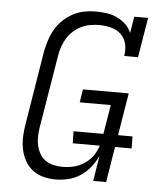

<svg xmlns="http://www.w3.org/2000/svg" viewBox="-53 -789 707 844"><g transform="rotate(5 300.0 -367.5)"><path d="M224 8Q195 8 168.5 1Q142 -6 121.5 -22Q101 -38 88 -61.5Q75 -85 69.5 -111.5Q64 -138 65 -166Q66 -194 71 -223L124 -548Q129 -573 137 -598Q145 -623 158 -646Q171 -669 191.5 -688.5Q212 -708 235.5 -720.5Q259 -733 284.5 -738Q310 -743 336 -743Q360 -743 384.5 -739.5Q409 -736 430 -726Q451 -716 468 -700Q485 -684 494 -662L506 -735H567L538 -559H477Q482 -587 476 -612.5Q470 -638 452 -655Q434 -672 408 -678.5Q382 -685 355 -685Q336 -685 316 -681.5Q296 -678 277.5 -669Q259 -660 243 -646Q227 -632 216 -614.5Q205 -597 198 -577.5Q191 -558 188 -539L134 -213Q131 -193 130.5 -172.5Q130 -152 134.5 -133Q139 -114 148.5 -97.5Q158 -81 173.5 -70Q189 -59 208.5 -54.5Q228 -50 248 -50Q267 -50 286 -53Q305 -56 323 -64Q341 -72 357 -85Q373 -98 384 -114.5Q395 -131 402 -149.5Q409 -168 412 -187L437 -339H300L309 -397H511L446 0H389L407 -113Q396 -87 377 -63Q358 -39 333.5 -22.5Q309 -6 280 1Q251 8 224 8ZM545 -157H285L284 -210H544Z"/></g></svg>

Font: Iosevka HT Light Extended
Style: Italic
Weight: 300
Width: 7
Italic angle: -9°
Monospace: yes
Designer: Belleve Invis
Foundry: Belleve Invis
Version: Version 32.3.0; ttfautohint (v1.8.4)